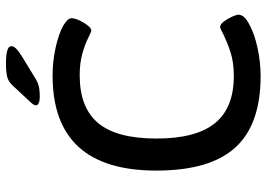

<svg xmlns="http://www.w3.org/2000/svg" viewBox="-148 -760 914 659"><g transform="rotate(-90 309.5 -430.0)"><path d="M54 -351Q54 -707 380 -707Q429 -707 476.5 -696.5Q524 -686 552 -670Q577 -655 577 -642Q577 -626 561.5 -600Q546 -574 534 -574Q531 -574 509 -585Q487 -596 455 -605Q423 -614 381 -614Q270 -614 217 -550.5Q164 -487 164 -350Q164 -215 216.5 -150Q269 -85 378 -85Q426 -85 461 -96.5Q496 -108 528 -124Q542 -132 547 -132Q556 -132 565.5 -119.5Q575 -107 582 -91.5Q589 -76 589 -69Q589 -49 556 -32Q526 -15 477 -4Q428 7 378 7Q212 7 133 -80Q54 -167 54 -351ZM278 -764Q278 -772 290 -784L344 -842Q357 -857 373 -862Q389 -867 422 -867Q481 -867 481 -849Q481 -841 473.5 -833Q466 -825 444 -811L380 -772Q360 -759 346 -755Q332 -751 307 -751Q294 -751 286 -754.5Q278 -758 278 -764Z"/></g></svg>

Font: Asap-Medium
Style: Regular
Weight: 500
Designer: Pablo Cosgaya
Foundry: Omnibus-Type
Version: Version 2.000; ttfautohint (v1.8)